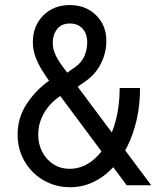

<svg xmlns="http://www.w3.org/2000/svg" viewBox="-20 -746 658 773"><path d="M490.2 0 191.4 -401.4Q168.5 -432.6 150.4 -461.4Q132.3 -490.2 122.3 -518.6Q112.3 -546.9 112.3 -576.2Q112.3 -641.6 154.1 -683.6Q195.8 -725.6 260.7 -725.6Q325.2 -725.6 366.7 -684.8Q408.2 -644 408.2 -581.1Q408.2 -550.8 398.9 -520.8Q389.6 -490.7 370.8 -464.4Q352.1 -438 323.2 -418L281.2 -388.7L243.2 -448.2L282.2 -475.6Q308.6 -494.1 319.8 -520.5Q331.1 -546.9 331.1 -575.2Q331.1 -611.3 311.8 -631.3Q292.5 -651.4 261.7 -651.4Q227.5 -651.4 210 -628.9Q192.4 -606.4 192.4 -574.2Q192.4 -549.3 202.4 -527.3Q212.4 -505.4 227.1 -485.4Q241.7 -465.3 255.9 -446.3L588.9 0ZM261.7 7.8Q217.3 7.8 178.7 -8.5Q140.1 -24.9 111.6 -53.7Q83 -82.5 66.9 -120.8Q50.8 -159.2 50.8 -203.1Q50.8 -269 84.2 -322.5Q117.7 -376 168 -414.1L207 -443.4L252 -380.9L212.9 -352.5Q189.5 -335.4 171.6 -312.3Q153.8 -289.1 143.8 -261.7Q133.8 -234.4 133.8 -204.1Q133.8 -166 149.9 -134.8Q166 -103.5 194.6 -85Q223.1 -66.4 260.7 -66.4Q304.2 -66.4 341.1 -91.3Q377.9 -116.2 405 -160.9Q432.1 -205.6 447 -264.6Q461.9 -323.7 461.9 -391.6H543.9Q543.9 -324.7 530.3 -264.4Q516.6 -204.1 491.5 -154.3Q466.3 -104.5 431.4 -68.1Q396.5 -31.7 353.5 -12Q310.5 7.8 261.7 7.8Z"/></svg>

Font: Reddit Sans Condensed
Style: Regular
Weight: 400
Designer: Stephen Hutchings
Foundry: Reddit
Version: Version 1.014